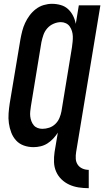

<svg xmlns="http://www.w3.org/2000/svg" viewBox="-20 -763 546 1006"><path d="M445 223Q418 223 392 219Q366 215 343 204.5Q320 194 302 176.5Q284 159 274 136Q264 113 263 86.5Q262 60 266 33L283 -68Q273 -52 259 -37Q245 -22 228.5 -11.5Q212 -1 193 3.5Q174 8 156 8Q129 8 105 -0.5Q81 -9 64.5 -27Q48 -45 39 -68.5Q30 -92 26.5 -117.5Q23 -143 25 -169.5Q27 -196 31 -222L87 -557Q91 -579 96.5 -600.5Q102 -622 111.5 -642.5Q121 -663 135 -682Q149 -701 168 -715.5Q187 -730 209 -736.5Q231 -743 252 -743Q276 -743 298.5 -736.5Q321 -730 337 -715Q353 -700 363 -680Q373 -660 377 -638L393 -735H506L379 33Q376 51 377 68.5Q378 86 387 99.5Q396 113 411.5 120Q427 127 445 127ZM202 -88Q220 -88 238 -94Q256 -100 270 -113.5Q284 -127 291.5 -145Q299 -163 302 -180L357 -515Q359 -530 360.5 -544.5Q362 -559 361.5 -573Q361 -587 357 -600Q353 -613 345.5 -624Q338 -635 325.5 -641Q313 -647 299 -647Q280 -647 260.5 -638.5Q241 -630 227.5 -614.5Q214 -599 207.5 -580Q201 -561 197 -542L142 -207Q140 -193 138.5 -179.5Q137 -166 138.5 -153Q140 -140 144.5 -128Q149 -116 157 -106.5Q165 -97 177 -92.5Q189 -88 202 -88Z"/></svg>

Font: Iosevka Custom
Style: Bold Italic
Weight: 700
Italic angle: -9°
Designer: Belleve Invis
Foundry: Belleve Invis
Version: Version 30.3.1; ttfautohint (v1.8.3)